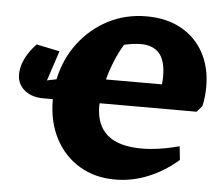

<svg xmlns="http://www.w3.org/2000/svg" viewBox="-50 -723 896 792"><g transform="rotate(5 398.0 -327.0)"><path d="M130 -294Q76 -294 45 -325.5Q14 -357 25 -410Q28 -430 43 -458Q58 -486 84 -513L180 -493L139 -369L178 -377Q196 -462 245.5 -527.5Q295 -593 367 -630.5Q439 -668 526 -668Q609 -668 669.5 -634.5Q730 -601 763 -540.5Q796 -480 796 -400Q796 -382 794 -361Q792 -340 787 -319L765 -294H364Q363 -289 363 -284Q363 -123 552 -123Q587 -123 627.5 -129Q668 -135 708 -146L714 -90Q657 -40 590.5 -13Q524 14 454 14Q370 14 306 -24.5Q242 -63 206 -132Q170 -201 170 -291V-294ZM512 -552Q483 -552 443 -543Q425 -514 408.5 -474.5Q392 -435 381 -394H613Q615 -411 615 -426Q615 -493 588.5 -522.5Q562 -552 512 -552Z"/></g></svg>

Font: Piazzolla ExtraBold
Style: Italic
Weight: 800
Italic angle: -11.3°
Designer: Juan Pablo del Peral
Foundry: Huerta Tipografica
Version: Version 1.330